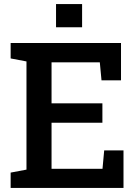

<svg xmlns="http://www.w3.org/2000/svg" viewBox="-20 -922 678 942"><path d="M32.2 0V-75.2L109.9 -89.8V-620.6L32.2 -635.3V-710.9H573.7V-527.8H478L469.7 -616.2H232.9V-415H482.4V-319.8H232.9V-93.8H482.9L491.2 -184.1H585.9V0ZM254.9 -788.1V-901.9H382.8V-788.1Z"/></svg>

Font: Roboto Slab LO Medium
Style: Regular
Weight: 500
Designer: Google
Version: Version 2.000